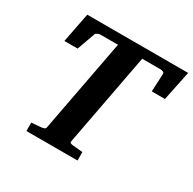

<svg xmlns="http://www.w3.org/2000/svg" viewBox="-149 -826 989 982"><g transform="rotate(30 346.0 -335.5)"><path d="M655.8 -496.1H578.1L583 -603Q583.5 -609.4 575.9 -612.8Q568.4 -616.2 561 -616.2H452.1L349.1 -69.8Q347.7 -61 353.3 -58.6Q358.9 -56.2 368.2 -55.2Q377 -54.7 386.7 -53.7Q395 -52.7 405.3 -51.8L425.8 -49.8V0H124V-49.8Q133.8 -50.8 143.3 -51.3Q152.8 -51.8 161.1 -52.7Q170.4 -53.7 179.2 -54.2Q189.5 -55.2 197 -58.1Q204.6 -61 206.1 -70.8L309.1 -616.2H206.1Q202.6 -616.2 198.2 -615.2Q193.8 -614.3 189.7 -612.3Q185.5 -610.4 182.4 -607.9Q179.2 -605.5 178.2 -602.1L140.1 -496.1H62L96.2 -670.9H691.9Z"/></g></svg>

Font: Charis SIL CyrE
Style: Bold Italic
Weight: 700
Italic angle: -11°
Foundry: SIL International
Version: Version 5.000